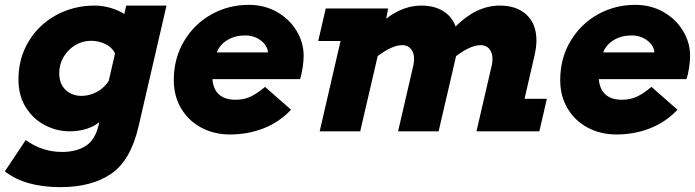

<svg xmlns="http://www.w3.org/2000/svg" viewBox="-30 -541 2863 791"><path d="M257 0Q204 0 155.5 -25Q107 -50 76.5 -98.5Q46 -147 46 -214Q46 -300 87.5 -369.5Q129 -439 201 -478.5Q273 -518 360 -518Q394 -518 428.5 -507.5Q463 -497 482 -483L490 -518H656L541 -21Q509 119 428.5 174.5Q348 230 219 230Q73 230 -10 165L76 36Q144 85 226 85Q283 85 322 61Q361 37 376 -24L379 -38Q360 -21 327.5 -10.5Q295 0 257 0ZM418 -208 444 -321Q432 -346 404 -359.5Q376 -373 345 -373Q310 -373 280 -355Q250 -337 232 -306.5Q214 -276 214 -240Q214 -195 240.5 -170.5Q267 -146 306 -146Q338 -146 368.5 -162Q399 -178 418 -208Z M857 -171Q880 -130 940 -130Q976 -130 1003.5 -143.5Q1031 -157 1062 -183L1169 -89Q1121 -38 1056.5 -12.5Q992 13 917 13Q853 13 800.5 -14.5Q748 -42 717 -93Q686 -144 686 -211Q686 -301 728.5 -372Q771 -443 841.5 -482Q912 -521 995 -521Q1059 -521 1110.5 -492Q1162 -463 1191.5 -414.5Q1221 -366 1221 -311Q1221 -291 1217 -263Q1213 -235 1206 -215H845Q847 -190 857 -171ZM863 -325H1074Q1072 -353 1045 -374Q1018 -395 979 -395Q939 -395 907.5 -376.5Q876 -358 863 -325Z M1569 -506 1561 -464Q1631 -518 1706 -518Q1759 -518 1795.5 -495.5Q1832 -473 1847 -432Q1933 -518 2029 -518Q2099 -518 2139.5 -480Q2180 -442 2180 -374Q2180 -347 2172 -312L2131 -134H2223L2192 0H1933L1996 -272Q1999 -286 1999 -297Q1999 -324 1986 -339.5Q1973 -355 1950 -355Q1909 -355 1849 -310L1777 0H1610L1673 -272Q1676 -286 1676 -297Q1676 -324 1663 -339.5Q1650 -355 1627 -355Q1586 -355 1526 -310L1454 0H1287L1373 -372H1281L1312 -506Z M2449 -171Q2472 -130 2532 -130Q2568 -130 2595.5 -143.5Q2623 -157 2654 -183L2761 -89Q2713 -38 2648.5 -12.5Q2584 13 2509 13Q2445 13 2392.5 -14.5Q2340 -42 2309 -93Q2278 -144 2278 -211Q2278 -301 2320.5 -372Q2363 -443 2433.5 -482Q2504 -521 2587 -521Q2651 -521 2702.5 -492Q2754 -463 2783.5 -414.5Q2813 -366 2813 -311Q2813 -291 2809 -263Q2805 -235 2798 -215H2437Q2439 -190 2449 -171ZM2455 -325H2666Q2664 -353 2637 -374Q2610 -395 2571 -395Q2531 -395 2499.5 -376.5Q2468 -358 2455 -325Z"/></svg>

Font: Arvo
Style: Bold Italic
Weight: 700
Italic angle: -13°
Designer: Anton Koovit (Cyrillic Expansion: Cyreal)
Foundry: Anton Koovit, Yassin Baggar
Version: Version 3.000